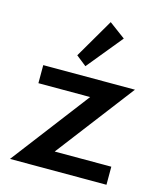

<svg xmlns="http://www.w3.org/2000/svg" viewBox="-120 -904 836 991"><g transform="rotate(15 298.0 -408.0)"><path d="M28 0H543.5V-96.5H241L558.5 -512H68.5V-415.5H345ZM280 -563 434.5 -752 347.5 -816.5 225 -606.5Z"/></g></svg>

Font: Spartan SemiBold
Style: Regular
Weight: 600
Designer: Matt Bailey, Mirko Velimirovic
Foundry: Matt Bailey
Version: Version 1.003; ttfautohint (v1.8.3)